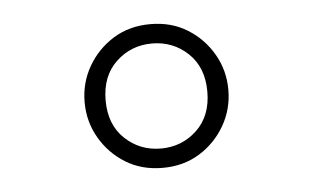

<svg xmlns="http://www.w3.org/2000/svg" viewBox="-32 -713 564 346"><g transform="rotate(-5 250.0 -540.0)"><path d="M250 -410Q212 -410 183 -428Q154 -446 137 -475.5Q120 -505 120 -540Q120 -575 137 -604.5Q154 -634 183 -652Q212 -670 250 -670Q288 -670 317 -652Q346 -634 363 -604.5Q380 -575 380 -540Q380 -505 363 -475.5Q346 -446 317 -428Q288 -410 250 -410ZM250 -445Q288 -445 315 -470.5Q342 -496 342 -540Q342 -584 315 -609.5Q288 -635 250 -635Q212 -635 185 -609.5Q158 -584 158 -540Q158 -496 185 -470.5Q212 -445 250 -445Z"/></g></svg>

Font: Spectral SC Light
Style: Regular
Weight: 300
Designer: Jean-Baptiste Levee
Foundry: Production Type
Version: Version 2.001